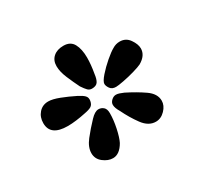

<svg xmlns="http://www.w3.org/2000/svg" viewBox="-89 -753 561 548"><g transform="rotate(-30 191.5 -478.5)"><path d="M187 -506Q179 -506 173.5 -511.5Q168 -517 160 -529Q150 -549 140.5 -571.5Q131 -594 131 -612Q131 -631 143.5 -642Q156 -653 177 -653Q200 -653 209.5 -635.5Q219 -618 219 -590Q219 -567 214 -539Q212 -522 206.5 -514Q201 -506 187 -506ZM249 -476Q236 -476 230 -484.5Q224 -493 224 -500Q224 -508 238 -524Q252 -540 269.5 -555Q287 -570 298 -576Q309 -583 322 -583Q342 -583 353.5 -566.5Q365 -550 365 -536Q365 -513 339 -498Q331 -494 312 -488.5Q293 -483 274.5 -479.5Q256 -476 249 -476ZM74 -448Q17 -448 17 -490Q17 -510 29 -523.5Q41 -537 60 -537Q74 -537 96 -528.5Q118 -520 140 -509Q154 -502 160.5 -495.5Q167 -489 165 -478Q163 -467 156 -462.5Q149 -458 132 -455Q118 -452 102.5 -450Q87 -448 74 -448ZM298 -333Q274 -333 256 -357.5Q238 -382 224 -411Q215 -426 215 -436Q215 -444 222 -450.5Q229 -457 237 -457Q242 -457 248 -455Q254 -453 261 -450Q293 -434 317.5 -417Q342 -400 342 -377Q342 -361 328.5 -347Q315 -333 298 -333ZM140 -304Q124 -304 108.5 -316Q93 -328 93 -347Q93 -367 109.5 -388Q126 -409 146 -430Q161 -446 173 -446Q182 -446 189 -440Q196 -434 196 -420Q196 -398 190.5 -372Q185 -346 178 -332Q162 -304 140 -304Z"/></g></svg>

Font: Akaya Kanadaka
Style: Regular
Weight: 400
Designer: Vaishnavi Murthy Yerkadithaya, Juan Luis Blanco Aristondo
Version: Version 1.002; ttfautohint (v1.8.3)